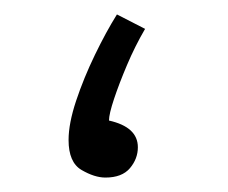

<svg xmlns="http://www.w3.org/2000/svg" viewBox="-20 -242 316 266"><path d="M126 4Q111 4 93 -6.5Q75 -17 75 -48Q75 -71 85.5 -102.5Q96 -134 111.5 -166Q127 -198 142 -222L181 -202Q167 -178 156 -152Q145 -126 138 -105Q131 -84 131 -75Q171 -66 171 -38Q171 -22 160 -9Q149 4 126 4Z"/></svg>

Font: Noto Sans Arabic UI SmCn Lt
Style: Regular
Weight: 300
Width: 4
Designer: Monotype Design Team, Nadine Chahine and Nizar Qandah
Foundry: Monotype Imaging Inc.
Version: Version 2.010; ttfautohint (v1.8.4.7-5d5b)